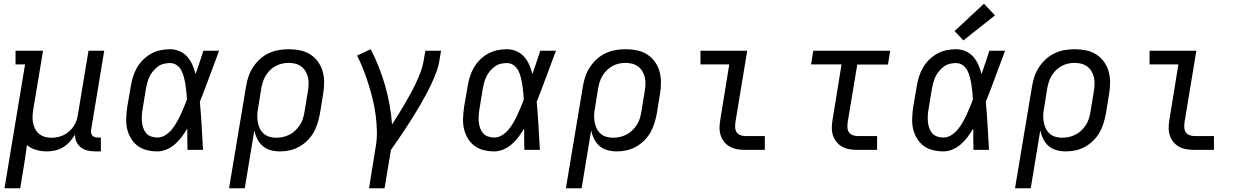

<svg xmlns="http://www.w3.org/2000/svg" viewBox="-20 -801 6640 1026"><path d="M4 205 114 -457H63V-530H210L158 -218Q155 -199 154 -181Q153 -163 156.5 -145.5Q160 -128 167.5 -112.5Q175 -97 188.5 -86Q202 -75 219 -70Q236 -65 255 -65Q272 -65 289 -68.5Q306 -72 322 -80Q338 -88 351.5 -100.5Q365 -113 374.5 -128Q384 -143 389.5 -159.5Q395 -176 397 -193L453 -530H537L467 -108Q466 -99 467 -91Q468 -83 473 -77Q478 -71 486 -68.5Q494 -66 502 -66H519V8H490Q469 8 448.5 3.5Q428 -1 412.5 -13Q397 -25 388.5 -43.5Q380 -62 381 -82Q369 -62 353 -44Q337 -26 317 -14Q297 -2 274.5 3Q252 8 230 8Q201 8 173 0Q145 -8 124 -26Q120 6 115 38Q110 70 105 102L88 205Z M821 8Q792 8 764 1Q736 -6 714.5 -22.5Q693 -39 679 -63Q665 -87 659 -114.5Q653 -142 654.5 -171.5Q656 -201 660 -230L679 -340Q683 -365 690.5 -390Q698 -415 711.5 -438.5Q725 -462 744.5 -481.5Q764 -501 787.5 -514Q811 -527 837 -532.5Q863 -538 888 -538Q915 -538 939.5 -527.5Q964 -517 981 -497.5Q998 -478 1008.5 -454Q1019 -430 1025 -405Q1036 -436 1046.5 -467.5Q1057 -499 1067 -530H1151Q1125 -462 1100 -393.5Q1075 -325 1048 -257Q1054 -193 1057.5 -128.5Q1061 -64 1065 0H982Q981 -29 981 -57.5Q981 -86 981 -114Q967 -91 951 -69.5Q935 -48 915 -30.5Q895 -13 870.5 -2.5Q846 8 821 8ZM821 -66Q843 -66 863 -78.5Q883 -91 897.5 -108.5Q912 -126 923.5 -146Q935 -166 944.5 -186.5Q954 -207 962.5 -227.5Q971 -248 979 -269Q978 -289 976 -309Q974 -329 971 -348.5Q968 -368 963 -387.5Q958 -407 949.5 -424Q941 -441 925 -452.5Q909 -464 888 -464Q872 -464 855 -460Q838 -456 824 -445.5Q810 -435 798.5 -421.5Q787 -408 779.5 -392.5Q772 -377 767.5 -360.5Q763 -344 760 -328L742 -218Q739 -201 738 -183.5Q737 -166 738.5 -149.5Q740 -133 745.5 -117Q751 -101 761.5 -89Q772 -77 788 -71.5Q804 -66 821 -66Z M1204 205 1295 -340Q1299 -366 1308 -392.5Q1317 -419 1332.5 -442.5Q1348 -466 1369.5 -485.5Q1391 -505 1417 -517Q1443 -529 1470 -533.5Q1497 -538 1523 -538Q1554 -538 1583.5 -532Q1613 -526 1637.5 -510.5Q1662 -495 1679 -471.5Q1696 -448 1704 -420Q1712 -392 1712 -361.5Q1712 -331 1707 -300L1689 -190Q1684 -165 1676 -139.5Q1668 -114 1654.5 -91Q1641 -68 1621 -48.5Q1601 -29 1577 -16Q1553 -3 1527.5 2.5Q1502 8 1476 8Q1450 8 1426 1.5Q1402 -5 1384 -20.5Q1366 -36 1355 -58Q1344 -80 1339 -104L1288 205ZM1456 -65Q1474 -65 1492 -69Q1510 -73 1527 -81.5Q1544 -90 1558 -103.5Q1572 -117 1582.5 -133Q1593 -149 1598.5 -166.5Q1604 -184 1607 -202L1625 -312Q1628 -331 1629 -350Q1630 -369 1626 -386.5Q1622 -404 1613 -419.5Q1604 -435 1590 -445.5Q1576 -456 1558.5 -460.5Q1541 -465 1522 -465Q1505 -465 1487 -461Q1469 -457 1452.5 -448Q1436 -439 1422.5 -425.5Q1409 -412 1399.5 -396Q1390 -380 1384.5 -362.5Q1379 -345 1376 -328L1360 -227Q1356 -208 1355 -189Q1354 -170 1357 -151.5Q1360 -133 1367.5 -116.5Q1375 -100 1388 -88Q1401 -76 1418.5 -70.5Q1436 -65 1456 -65Z M1952 205 1987 -12Q1995 -56 1994 -99.5Q1993 -143 1987.5 -185.5Q1982 -228 1972 -269Q1962 -310 1949.5 -350Q1937 -390 1922 -428.5Q1907 -467 1888 -504L1961 -538Q1985 -492 2004 -443.5Q2023 -395 2037.5 -345Q2052 -295 2061.5 -242.5Q2071 -190 2075 -136Q2092 -163 2109.5 -190.5Q2127 -218 2143 -246Q2159 -274 2174.5 -302Q2190 -330 2203.5 -359Q2217 -388 2228 -417.5Q2239 -447 2244 -477L2253 -530H2337L2328 -477Q2323 -445 2311 -413.5Q2299 -382 2284.5 -351Q2270 -320 2253.5 -290Q2237 -260 2220 -230.5Q2203 -201 2184.5 -172Q2166 -143 2147 -114Q2128 -85 2108.5 -56.5Q2089 -28 2069 0L2035 205Z M2621 8Q2592 8 2564 1Q2536 -6 2514.5 -22.5Q2493 -39 2479 -63Q2465 -87 2459 -114.5Q2453 -142 2454.5 -171.5Q2456 -201 2460 -230L2479 -340Q2483 -365 2490.5 -390Q2498 -415 2511.5 -438.5Q2525 -462 2544.5 -481.5Q2564 -501 2587.5 -514Q2611 -527 2637 -532.5Q2663 -538 2688 -538Q2715 -538 2739.5 -527.5Q2764 -517 2781 -497.5Q2798 -478 2808.5 -454Q2819 -430 2825 -405Q2836 -436 2846.5 -467.5Q2857 -499 2867 -530H2951Q2925 -462 2900 -393.5Q2875 -325 2848 -257Q2854 -193 2857.5 -128.5Q2861 -64 2865 0H2782Q2781 -29 2781 -57.5Q2781 -86 2781 -114Q2767 -91 2751 -69.5Q2735 -48 2715 -30.5Q2695 -13 2670.5 -2.5Q2646 8 2621 8ZM2621 -66Q2643 -66 2663 -78.5Q2683 -91 2697.5 -108.5Q2712 -126 2723.5 -146Q2735 -166 2744.5 -186.5Q2754 -207 2762.5 -227.5Q2771 -248 2779 -269Q2778 -289 2776 -309Q2774 -329 2771 -348.5Q2768 -368 2763 -387.5Q2758 -407 2749.5 -424Q2741 -441 2725 -452.5Q2709 -464 2688 -464Q2672 -464 2655 -460Q2638 -456 2624 -445.5Q2610 -435 2598.5 -421.5Q2587 -408 2579.5 -392.5Q2572 -377 2567.5 -360.5Q2563 -344 2560 -328L2542 -218Q2539 -201 2538 -183.5Q2537 -166 2538.5 -149.5Q2540 -133 2545.5 -117Q2551 -101 2561.5 -89Q2572 -77 2588 -71.5Q2604 -66 2621 -66Z M3004 205 3095 -340Q3099 -366 3108 -392.5Q3117 -419 3132.5 -442.5Q3148 -466 3169.5 -485.5Q3191 -505 3217 -517Q3243 -529 3270 -533.5Q3297 -538 3323 -538Q3354 -538 3383.5 -532Q3413 -526 3437.5 -510.5Q3462 -495 3479 -471.5Q3496 -448 3504 -420Q3512 -392 3512 -361.5Q3512 -331 3507 -300L3489 -190Q3484 -165 3476 -139.5Q3468 -114 3454.5 -91Q3441 -68 3421 -48.5Q3401 -29 3377 -16Q3353 -3 3327.5 2.5Q3302 8 3276 8Q3250 8 3226 1.5Q3202 -5 3184 -20.5Q3166 -36 3155 -58Q3144 -80 3139 -104L3088 205ZM3256 -65Q3274 -65 3292 -69Q3310 -73 3327 -81.5Q3344 -90 3358 -103.5Q3372 -117 3382.5 -133Q3393 -149 3398.5 -166.5Q3404 -184 3407 -202L3425 -312Q3428 -331 3429 -350Q3430 -369 3426 -386.5Q3422 -404 3413 -419.5Q3404 -435 3390 -445.5Q3376 -456 3358.5 -460.5Q3341 -465 3322 -465Q3305 -465 3287 -461Q3269 -457 3252.5 -448Q3236 -439 3222.5 -425.5Q3209 -412 3199.5 -396Q3190 -380 3184.5 -362.5Q3179 -345 3176 -328L3160 -227Q3156 -208 3155 -189Q3154 -170 3157 -151.5Q3160 -133 3167.5 -116.5Q3175 -100 3188 -88Q3201 -76 3218.5 -70.5Q3236 -65 3256 -65Z M3963 0Q3941 0 3920 -3.5Q3899 -7 3881.5 -16.5Q3864 -26 3851 -41.5Q3838 -57 3831.5 -76.5Q3825 -96 3825 -117.5Q3825 -139 3829 -161L3877 -457H3723V-530H3973L3910 -149Q3908 -135 3908.5 -120.5Q3909 -106 3916 -95Q3923 -84 3936 -79Q3949 -74 3963 -74H4067V0Z M4563 0Q4541 0 4520 -3.5Q4499 -7 4481.5 -16.5Q4464 -26 4451 -41.5Q4438 -57 4431.5 -76.5Q4425 -96 4425 -117.5Q4425 -139 4429 -161L4477 -457H4314L4326 -530H4737L4725 -456H4561L4510 -149Q4508 -135 4508.5 -120.5Q4509 -106 4516 -95Q4523 -84 4536 -79Q4549 -74 4563 -74H4667V0Z M5021 8Q4992 8 4964 1Q4936 -6 4914.5 -22.5Q4893 -39 4879 -63Q4865 -87 4859 -114.5Q4853 -142 4854.5 -171.5Q4856 -201 4860 -230L4879 -340Q4883 -365 4890.5 -390Q4898 -415 4911.5 -438.5Q4925 -462 4944.5 -481.5Q4964 -501 4987.5 -514Q5011 -527 5037 -532.5Q5063 -538 5088 -538Q5115 -538 5139.5 -527.5Q5164 -517 5181 -497.5Q5198 -478 5208.5 -454Q5219 -430 5225 -405Q5236 -436 5246.5 -467.5Q5257 -499 5267 -530H5351Q5325 -462 5300 -393.5Q5275 -325 5248 -257Q5254 -193 5257.5 -128.5Q5261 -64 5265 0H5182Q5181 -29 5181 -57.5Q5181 -86 5181 -114Q5167 -91 5151 -69.5Q5135 -48 5115 -30.5Q5095 -13 5070.5 -2.5Q5046 8 5021 8ZM5021 -66Q5043 -66 5063 -78.5Q5083 -91 5097.5 -108.5Q5112 -126 5123.5 -146Q5135 -166 5144.5 -186.5Q5154 -207 5162.5 -227.5Q5171 -248 5179 -269Q5178 -289 5176 -309Q5174 -329 5171 -348.5Q5168 -368 5163 -387.5Q5158 -407 5149.5 -424Q5141 -441 5125 -452.5Q5109 -464 5088 -464Q5072 -464 5055 -460Q5038 -456 5024 -445.5Q5010 -435 4998.5 -421.5Q4987 -408 4979.5 -392.5Q4972 -377 4967.5 -360.5Q4963 -344 4960 -328L4942 -218Q4939 -201 4938 -183.5Q4937 -166 4938.5 -149.5Q4940 -133 4945.5 -117Q4951 -101 4961.5 -89Q4972 -77 4988 -71.5Q5004 -66 5021 -66ZM5128 -585 5081 -635 5238 -781 5297 -719Z M5404 205 5495 -340Q5499 -366 5508 -392.5Q5517 -419 5532.5 -442.5Q5548 -466 5569.5 -485.5Q5591 -505 5617 -517Q5643 -529 5670 -533.5Q5697 -538 5723 -538Q5754 -538 5783.5 -532Q5813 -526 5837.5 -510.5Q5862 -495 5879 -471.5Q5896 -448 5904 -420Q5912 -392 5912 -361.5Q5912 -331 5907 -300L5889 -190Q5884 -165 5876 -139.5Q5868 -114 5854.5 -91Q5841 -68 5821 -48.5Q5801 -29 5777 -16Q5753 -3 5727.5 2.5Q5702 8 5676 8Q5650 8 5626 1.5Q5602 -5 5584 -20.5Q5566 -36 5555 -58Q5544 -80 5539 -104L5488 205ZM5656 -65Q5674 -65 5692 -69Q5710 -73 5727 -81.5Q5744 -90 5758 -103.5Q5772 -117 5782.5 -133Q5793 -149 5798.5 -166.5Q5804 -184 5807 -202L5825 -312Q5828 -331 5829 -350Q5830 -369 5826 -386.5Q5822 -404 5813 -419.5Q5804 -435 5790 -445.5Q5776 -456 5758.5 -460.5Q5741 -465 5722 -465Q5705 -465 5687 -461Q5669 -457 5652.5 -448Q5636 -439 5622.5 -425.5Q5609 -412 5599.5 -396Q5590 -380 5584.5 -362.5Q5579 -345 5576 -328L5560 -227Q5556 -208 5555 -189Q5554 -170 5557 -151.5Q5560 -133 5567.5 -116.5Q5575 -100 5588 -88Q5601 -76 5618.5 -70.5Q5636 -65 5656 -65Z M6363 0Q6341 0 6320 -3.5Q6299 -7 6281.5 -16.5Q6264 -26 6251 -41.5Q6238 -57 6231.5 -76.5Q6225 -96 6225 -117.5Q6225 -139 6229 -161L6277 -457H6123V-530H6373L6310 -149Q6308 -135 6308.5 -120.5Q6309 -106 6316 -95Q6323 -84 6336 -79Q6349 -74 6363 -74H6467V0Z"/></svg>

Font: Iosevka Slab Extended
Style: Italic
Weight: 400
Width: 7
Italic angle: -9°
Monospace: yes
Designer: Belleve Invis
Foundry: Belleve Invis
Version: Version 11.1.0; ttfautohint (v1.8.3)